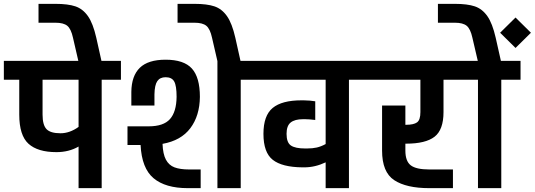

<svg xmlns="http://www.w3.org/2000/svg" viewBox="-30 -977 2777 997"><path d="M598 -661V-563H498V0H378V-216Q328 -187 263 -187Q166 -187 118 -230.5Q70 -274 70 -382V-563H-10V-661ZM378 -318V-563H191V-382Q191 -328 211.5 -306.5Q232 -285 284 -285Q332 -285 378 -318Z M349 -781Q339 -827 319.5 -843Q300 -859 258 -859H170V-957H258Q323 -957 361.5 -944Q400 -931 426.5 -893.5Q453 -856 470 -781L499 -651H379Z M952 -97H1012V0H945Q829 0 767.5 -51.5Q706 -103 700 -224H632V-321H742Q819 -321 852.5 -358.5Q886 -396 887 -474Q887 -532 874.5 -554Q862 -576 830 -576Q801 -576 787 -556Q773 -536 772 -487V-429H652V-500Q653 -583 696 -625Q739 -667 830 -667Q925 -667 966.5 -621Q1008 -575 1008 -474Q1007 -376 958.5 -311.5Q910 -247 814 -230Q816 -177 831.5 -148Q847 -119 876 -108Q905 -97 952 -97ZM1320 -563H1220V0H1099V-661H1320Z M1071 -781Q1061 -827 1041.5 -843Q1022 -859 980 -859H892V-957H980Q1045 -957 1083.5 -944Q1122 -931 1148.5 -893.5Q1175 -856 1192 -781L1221 -651H1101Z M1882 -661V-563H1782V0H1661V-134Q1606 -108 1550 -108H1540Q1435 -109 1386.5 -147Q1338 -185 1338 -282Q1338 -377 1386 -416.5Q1434 -456 1535 -456H1547Q1562 -456 1579 -454.5Q1596 -453 1607 -451V-354Q1575 -358 1555 -358H1543Q1501 -358 1479.5 -341Q1458 -324 1458 -282Q1458 -237 1480.5 -221.5Q1503 -206 1555 -206H1564Q1593 -206 1615 -211Q1637 -216 1661 -229V-563H1300V-661Z M2075 -231V-195Q2075 -140 2103 -118.5Q2131 -97 2199 -97H2322V0H2199Q2080 0 2017 -41.5Q1954 -83 1954 -195V-429H2075V-329H2079Q2118 -329 2135.5 -341.5Q2153 -354 2153 -395V-563H1862V-661H2372V-563H2273V-395Q2273 -303 2226.5 -267Q2180 -231 2079 -231Z M2571 -661H2673V-563H2573V0H2452V-563H2352V-661H2451L2423 -781Q2413 -827 2393.5 -843Q2374 -859 2332 -859H2244V-957H2332Q2397 -957 2435.5 -944Q2474 -931 2500.5 -893.5Q2527 -856 2544 -781ZM2647 -728 2567 -807 2647 -886 2727 -807Z"/></svg>

Font: Biryani
Style: Bold
Weight: 700
Designer: Dan Reynolds and Mathieu Reguer
Foundry: Dan Reynolds and Mathieu Reguer
Version: Version 1.004; ttfautohint (v1.1) -l 5 -r 5 -G 72 -x 0 -D la